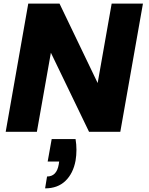

<svg xmlns="http://www.w3.org/2000/svg" viewBox="-20 -722 818 1052"><path d="M263.2 40H394Q403.8 99.1 394 158.2Q380.9 228.5 338.4 269.3Q295.9 310.1 227.1 310.1L237.8 245.1Q290.5 245.1 301.8 179.2L304.2 163.1H241.2ZM591.8 -702.1H763.2L639.2 0H467.8L258.8 -433.1L182.1 0H11.2L134.8 -702.1H306.2L515.1 -267.1Z"/></svg>

Font: SVN-Poppins
Style: Bold Italic
Weight: 700
Italic angle: -10°
Designer: Ninad Kale (Devanagari), Jonny Pinhorn (Latin)
Foundry: Indian Type Foundry
Version: Version 3.002 2017